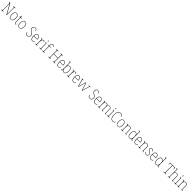

<svg xmlns="http://www.w3.org/2000/svg" viewBox="2075 -6431 12099 12099"><g transform="rotate(45 8124.5 -381.0)"><path d="M45 0V-20H79Q104 -20 116 -26Q128 -32 131.5 -51Q135 -70 135 -108V-606Q135 -645 131.5 -663.5Q128 -682 116 -688Q104 -694 79 -694H45V-714H156L518 -59V-606Q518 -645 514 -663.5Q510 -682 498.5 -688Q487 -694 462 -694H425V-714H631V-694H599Q574 -694 562 -688Q550 -682 546.5 -663.5Q543 -645 543 -606V0H518L160 -648V-108Q160 -70 163.5 -51Q167 -32 179 -26Q191 -20 216 -20H252V0Z M911 10Q825 10 776 -57.5Q727 -125 727 -267Q727 -406 774 -474Q821 -542 915 -542Q1004 -542 1050 -475Q1096 -408 1096 -267Q1096 -124 1049 -57Q1002 10 911 10ZM911 -15Q998 -15 1033 -82.5Q1068 -150 1068 -267Q1068 -394 1032 -455.5Q996 -517 914 -517Q828 -517 791.5 -454.5Q755 -392 755 -267Q755 -146 792.5 -80.5Q830 -15 911 -15Z M1344 10Q1289 10 1265.5 -23.5Q1242 -57 1242 -141V-511H1171V-531Q1209 -532 1228 -552Q1239 -563 1244.5 -588Q1250 -613 1250 -657H1270V-536H1387V-511H1270V-135Q1270 -67 1287.5 -41Q1305 -15 1343 -15Q1369 -15 1396 -20V5Q1382 8 1369 9Q1356 10 1344 10Z M1663 10Q1577 10 1528 -57.5Q1479 -125 1479 -267Q1479 -406 1526 -474Q1573 -542 1667 -542Q1756 -542 1802 -475Q1848 -408 1848 -267Q1848 -124 1801 -57Q1754 10 1663 10ZM1663 -15Q1750 -15 1785 -82.5Q1820 -150 1820 -267Q1820 -394 1784 -455.5Q1748 -517 1666 -517Q1580 -517 1543.5 -454.5Q1507 -392 1507 -267Q1507 -146 1544.5 -80.5Q1582 -15 1663 -15Z M2379 10Q2320 10 2282.5 -10.5Q2245 -31 2227 -62Q2209 -93 2209 -125Q2209 -141 2213.5 -154Q2218 -167 2229 -167Q2230 -97 2267.5 -56Q2305 -15 2379 -15Q2450 -15 2483.5 -55.5Q2517 -96 2517 -166Q2517 -210 2502.5 -241Q2488 -272 2455.5 -298.5Q2423 -325 2370 -356Q2324 -383 2293 -409.5Q2262 -436 2246 -472Q2230 -508 2230 -561Q2230 -606 2249.5 -643Q2269 -680 2305 -702Q2341 -724 2390 -724Q2434 -724 2467 -708.5Q2500 -693 2518 -667.5Q2536 -642 2536 -614Q2536 -574 2515 -574Q2515 -636 2482.5 -667.5Q2450 -699 2390 -699Q2324 -699 2291 -657.5Q2258 -616 2258 -555Q2258 -511 2272.5 -481.5Q2287 -452 2314.5 -429Q2342 -406 2383 -381Q2425 -355 2462 -328.5Q2499 -302 2522 -265Q2545 -228 2545 -170Q2545 -89 2503.5 -39.5Q2462 10 2379 10Z M2838 10Q2752 10 2702 -60.5Q2652 -131 2652 -262Q2652 -403 2698 -472.5Q2744 -542 2829 -542Q2907 -542 2950 -475Q2993 -408 2993 -290V-274H2681Q2680 -144 2723.5 -79.5Q2767 -15 2838 -15Q2890 -15 2921.5 -41Q2953 -67 2969 -102Q2978 -96 2978 -82Q2978 -66 2962 -44Q2946 -22 2914.5 -6Q2883 10 2838 10ZM2965 -298Q2964 -396 2930.5 -456.5Q2897 -517 2828 -517Q2754 -517 2720 -457.5Q2686 -398 2682 -298Z M3087 0V-20H3102Q3132 -20 3146 -24Q3160 -28 3164.5 -44.5Q3169 -61 3169 -97V-441Q3169 -476 3164.5 -492Q3160 -508 3144.5 -512Q3129 -516 3094 -516H3082V-536H3193L3196 -428H3198Q3208 -455 3224.5 -482Q3241 -509 3265.5 -526.5Q3290 -544 3326 -544Q3362 -544 3382.5 -525Q3403 -506 3403 -479Q3403 -464 3398 -453.5Q3393 -443 3382 -443Q3382 -481 3368.5 -500Q3355 -519 3321 -519Q3284 -519 3255.5 -484Q3227 -449 3212 -394Q3197 -339 3197 -280V-97Q3197 -61 3201 -44.5Q3205 -28 3219.5 -24Q3234 -20 3264 -20H3290V0Z M3551 -658Q3540 -658 3534 -666Q3528 -674 3528 -698Q3528 -721 3534 -729.5Q3540 -738 3551 -738Q3562 -738 3568 -729.5Q3574 -721 3574 -698Q3574 -674 3568 -666Q3562 -658 3551 -658ZM3444 0V-20H3469Q3503 -20 3518.5 -24Q3534 -28 3538 -44Q3542 -60 3542 -95V-438Q3542 -474 3538 -490.5Q3534 -507 3520 -511.5Q3506 -516 3477 -516H3463V-536H3570V-95Q3570 -60 3574 -44Q3578 -28 3593.5 -24Q3609 -20 3643 -20H3667V0Z M3707 0V-20H3733Q3761 -20 3774.5 -24.5Q3788 -29 3792 -46Q3796 -63 3796 -100V-511H3710V-536H3796V-600Q3796 -684 3833 -728Q3870 -772 3936 -772Q3980 -772 4005.5 -750Q4031 -728 4031 -697Q4031 -678 4024 -668Q4017 -658 4009 -658Q4009 -697 3994.5 -722Q3980 -747 3935 -747Q3879 -747 3851.5 -706.5Q3824 -666 3824 -600V-536H3956V-511H3824V-100Q3824 -63 3828 -46Q3832 -29 3845.5 -24.5Q3859 -20 3887 -20H3935V0Z M4251 0V-20H4285Q4310 -20 4322 -26Q4334 -32 4337.5 -51Q4341 -70 4341 -108V-606Q4341 -645 4337.5 -663.5Q4334 -682 4322 -688Q4310 -694 4285 -694H4251V-714H4462V-694H4425Q4400 -694 4388 -688Q4376 -682 4372.5 -663.5Q4369 -645 4369 -606V-386H4739V-606Q4739 -645 4735 -663.5Q4731 -682 4719.5 -688Q4708 -694 4683 -694H4645V-714H4857V-694H4823Q4798 -694 4786 -688Q4774 -682 4770.5 -663.5Q4767 -645 4767 -606V-108Q4767 -70 4770.5 -51Q4774 -32 4786 -26Q4798 -20 4823 -20H4857V0H4645V-20H4683Q4708 -20 4720 -26Q4732 -32 4735.5 -51Q4739 -70 4739 -108V-361H4369V-108Q4369 -70 4372.5 -51Q4376 -32 4388 -26Q4400 -20 4425 -20H4462V0Z M5146 10Q5060 10 5010 -60.5Q4960 -131 4960 -262Q4960 -403 5006 -472.5Q5052 -542 5137 -542Q5215 -542 5258 -475Q5301 -408 5301 -290V-274H4989Q4988 -144 5031.5 -79.5Q5075 -15 5146 -15Q5198 -15 5229.5 -41Q5261 -67 5277 -102Q5286 -96 5286 -82Q5286 -66 5270 -44Q5254 -22 5222.5 -6Q5191 10 5146 10ZM5273 -298Q5272 -396 5238.5 -456.5Q5205 -517 5136 -517Q5062 -517 5028 -457.5Q4994 -398 4990 -298Z M5641 10Q5585 10 5546.5 -18Q5508 -46 5488 -96H5485L5482 0H5369V-20H5386Q5419 -20 5434.5 -24Q5450 -28 5454 -43Q5458 -58 5458 -91V-662Q5458 -699 5454 -715.5Q5450 -732 5435.5 -736Q5421 -740 5392 -740H5369V-760H5486V-560Q5486 -533 5485 -493.5Q5484 -454 5482 -421H5484Q5502 -478 5541.5 -511Q5581 -544 5645 -544Q5732 -544 5773.5 -478.5Q5815 -413 5815 -267Q5815 -122 5766.5 -56Q5718 10 5641 10ZM5643 -15Q5711 -15 5749 -78Q5787 -141 5787 -270Q5787 -399 5753.5 -459Q5720 -519 5642 -519Q5562 -519 5523.5 -455Q5485 -391 5485 -269Q5485 -144 5521 -79.5Q5557 -15 5643 -15Z M5917 0V-20H5932Q5962 -20 5976 -24Q5990 -28 5994.5 -44.5Q5999 -61 5999 -97V-441Q5999 -476 5994.5 -492Q5990 -508 5974.5 -512Q5959 -516 5924 -516H5912V-536H6023L6026 -428H6028Q6038 -455 6054.5 -482Q6071 -509 6095.5 -526.5Q6120 -544 6156 -544Q6192 -544 6212.5 -525Q6233 -506 6233 -479Q6233 -464 6228 -453.5Q6223 -443 6212 -443Q6212 -481 6198.5 -500Q6185 -519 6151 -519Q6114 -519 6085.5 -484Q6057 -449 6042 -394Q6027 -339 6027 -280V-97Q6027 -61 6031 -44.5Q6035 -28 6049.5 -24Q6064 -20 6094 -20H6120V0Z M6490 10Q6404 10 6354 -60.5Q6304 -131 6304 -262Q6304 -403 6350 -472.5Q6396 -542 6481 -542Q6559 -542 6602 -475Q6645 -408 6645 -290V-274H6333Q6332 -144 6375.5 -79.5Q6419 -15 6490 -15Q6542 -15 6573.5 -41Q6605 -67 6621 -102Q6630 -96 6630 -82Q6630 -66 6614 -44Q6598 -22 6566.5 -6Q6535 10 6490 10ZM6617 -298Q6616 -396 6582.5 -456.5Q6549 -517 6480 -517Q6406 -517 6372 -457.5Q6338 -398 6334 -298Z M6775 -463Q6769 -487 6763 -498Q6757 -509 6747 -512.5Q6737 -516 6716 -516H6701V-536H6860V-516H6836Q6810 -516 6804 -511Q6798 -506 6798 -496Q6798 -488 6804 -464Q6810 -440 6814 -425L6871 -202Q6877 -178 6885.5 -143.5Q6894 -109 6901.5 -76.5Q6909 -44 6912 -27H6915Q6917 -44 6926.5 -77Q6936 -110 6947 -146Q6958 -182 6966 -206L7069 -536H7104L7202 -223Q7208 -205 7216.5 -177.5Q7225 -150 7234 -120Q7243 -90 7250.5 -64Q7258 -38 7261 -23H7264Q7268 -51 7281.5 -98Q7295 -145 7312 -206L7375 -428Q7381 -450 7386 -468Q7391 -486 7391 -496Q7391 -506 7384.5 -511Q7378 -516 7353 -516H7321V-536H7485V-516H7470Q7449 -516 7438.5 -513Q7428 -510 7423 -499.5Q7418 -489 7412 -467L7281 0H7245L7086 -508L6929 0H6896Z M7959 10Q7900 10 7862.5 -10.5Q7825 -31 7807 -62Q7789 -93 7789 -125Q7789 -141 7793.5 -154Q7798 -167 7809 -167Q7810 -97 7847.5 -56Q7885 -15 7959 -15Q8030 -15 8063.5 -55.5Q8097 -96 8097 -166Q8097 -210 8082.5 -241Q8068 -272 8035.5 -298.5Q8003 -325 7950 -356Q7904 -383 7873 -409.5Q7842 -436 7826 -472Q7810 -508 7810 -561Q7810 -606 7829.5 -643Q7849 -680 7885 -702Q7921 -724 7970 -724Q8014 -724 8047 -708.5Q8080 -693 8098 -667.5Q8116 -642 8116 -614Q8116 -574 8095 -574Q8095 -636 8062.5 -667.5Q8030 -699 7970 -699Q7904 -699 7871 -657.5Q7838 -616 7838 -555Q7838 -511 7852.5 -481.5Q7867 -452 7894.5 -429Q7922 -406 7963 -381Q8005 -355 8042 -328.5Q8079 -302 8102 -265Q8125 -228 8125 -170Q8125 -89 8083.5 -39.5Q8042 10 7959 10Z M8418 10Q8332 10 8282 -60.5Q8232 -131 8232 -262Q8232 -403 8278 -472.5Q8324 -542 8409 -542Q8487 -542 8530 -475Q8573 -408 8573 -290V-274H8261Q8260 -144 8303.5 -79.5Q8347 -15 8418 -15Q8470 -15 8501.5 -41Q8533 -67 8549 -102Q8558 -96 8558 -82Q8558 -66 8542 -44Q8526 -22 8494.5 -6Q8463 10 8418 10ZM8545 -298Q8544 -396 8510.5 -456.5Q8477 -517 8408 -517Q8334 -517 8300 -457.5Q8266 -398 8262 -298Z M8657 0V-20H8675Q8710 -20 8725 -24Q8740 -28 8744 -44Q8748 -60 8748 -95V-438Q8748 -474 8744 -490.5Q8740 -507 8726.5 -511.5Q8713 -516 8683 -516H8671V-536H8772L8775 -446H8779Q8797 -495 8833 -518.5Q8869 -542 8918 -542Q8977 -542 9005.5 -514Q9034 -486 9045 -443H9048Q9064 -487 9099.5 -514.5Q9135 -542 9192 -542Q9264 -542 9298.5 -496.5Q9333 -451 9333 -362V-93Q9333 -59 9337 -43.5Q9341 -28 9356.5 -24Q9372 -20 9406 -20H9413V0H9305V-365Q9305 -438 9278.5 -478Q9252 -518 9191 -518Q9142 -518 9112 -495Q9082 -472 9068 -433.5Q9054 -395 9054 -349V-95Q9054 -60 9058 -44Q9062 -28 9077.5 -24Q9093 -20 9127 -20H9137V0H9026V-365Q9026 -440 9000.5 -478.5Q8975 -517 8913 -517Q8866 -517 8836 -491.5Q8806 -466 8791 -424Q8776 -382 8776 -334V-95Q8776 -60 8780 -44Q8784 -28 8799.5 -24Q8815 -20 8851 -20H8864V0Z M9573 -658Q9562 -658 9556 -666Q9550 -674 9550 -698Q9550 -721 9556 -729.5Q9562 -738 9573 -738Q9584 -738 9590 -729.5Q9596 -721 9596 -698Q9596 -674 9590 -666Q9584 -658 9573 -658ZM9466 0V-20H9491Q9525 -20 9540.5 -24Q9556 -28 9560 -44Q9564 -60 9564 -95V-438Q9564 -474 9560 -490.5Q9556 -507 9542 -511.5Q9528 -516 9499 -516H9485V-536H9592V-95Q9592 -60 9596 -44Q9600 -28 9615.5 -24Q9631 -20 9665 -20H9689V0Z M9994 10Q9913 10 9858 -35Q9803 -80 9775.5 -163Q9748 -246 9748 -358Q9748 -529 9811 -626.5Q9874 -724 9995 -724Q10056 -724 10095 -707.5Q10134 -691 10152.5 -665Q10171 -639 10171 -611Q10171 -567 10150 -567Q10150 -629 10116 -664Q10082 -699 9991 -699Q9920 -699 9872 -656Q9824 -613 9800 -536.5Q9776 -460 9776 -358Q9776 -255 9800 -178Q9824 -101 9872 -58Q9920 -15 9994 -15Q10061 -15 10098 -43Q10135 -71 10152 -111Q10165 -104 10165 -85Q10165 -72 10146 -49.5Q10127 -27 10088.5 -8.5Q10050 10 9994 10Z M10444 10Q10358 10 10309 -57.5Q10260 -125 10260 -267Q10260 -406 10307 -474Q10354 -542 10448 -542Q10537 -542 10583 -475Q10629 -408 10629 -267Q10629 -124 10582 -57Q10535 10 10444 10ZM10444 -15Q10531 -15 10566 -82.5Q10601 -150 10601 -267Q10601 -394 10565 -455.5Q10529 -517 10447 -517Q10361 -517 10324.5 -454.5Q10288 -392 10288 -267Q10288 -146 10325.5 -80.5Q10363 -15 10444 -15Z M10722 0V-20H10740Q10774 -20 10789.5 -24Q10805 -28 10809 -44Q10813 -60 10813 -95V-442Q10813 -476 10809 -492Q10805 -508 10790.5 -512Q10776 -516 10746 -516H10727V-536H10837L10840 -453H10843Q10869 -500 10904 -521Q10939 -542 10991 -542Q11071 -542 11107 -497Q11143 -452 11143 -359V-95Q11143 -60 11147 -44Q11151 -28 11166.5 -24Q11182 -20 11215 -20H11226V0H11115V-365Q11115 -432 11087.5 -474.5Q11060 -517 10992 -517Q10938 -517 10905 -493Q10872 -469 10856.5 -427.5Q10841 -386 10841 -334V-95Q10841 -60 10845 -44Q10849 -28 10864.5 -24Q10880 -20 10914 -20H10926V0Z M11492 10Q11408 10 11360 -57.5Q11312 -125 11312 -267Q11312 -408 11357 -475.5Q11402 -543 11488 -543Q11548 -543 11586 -516Q11624 -489 11644 -442H11648Q11646 -469 11645 -494.5Q11644 -520 11644 -543V-660Q11644 -698 11640 -714.5Q11636 -731 11622.5 -735.5Q11609 -740 11579 -740H11562V-760H11672V-91Q11672 -58 11676.5 -43Q11681 -28 11696 -24Q11711 -20 11744 -20H11758V0H11648L11644 -105H11642Q11622 -54 11586.5 -22Q11551 10 11492 10ZM11488 -14Q11567 -15 11606 -81.5Q11645 -148 11645 -265Q11645 -389 11612 -453.5Q11579 -518 11491 -518Q11413 -518 11376.5 -455.5Q11340 -393 11340 -264Q11340 -139 11381 -76Q11422 -13 11488 -14Z M12018 10Q11932 10 11882 -60.5Q11832 -131 11832 -262Q11832 -403 11878 -472.5Q11924 -542 12009 -542Q12087 -542 12130 -475Q12173 -408 12173 -290V-274H11861Q11860 -144 11903.5 -79.5Q11947 -15 12018 -15Q12070 -15 12101.5 -41Q12133 -67 12149 -102Q12158 -96 12158 -82Q12158 -66 12142 -44Q12126 -22 12094.5 -6Q12063 10 12018 10ZM12145 -298Q12144 -396 12110.5 -456.5Q12077 -517 12008 -517Q11934 -517 11900 -457.5Q11866 -398 11862 -298Z M12257 0V-20H12275Q12309 -20 12324.5 -24Q12340 -28 12344 -44Q12348 -60 12348 -95V-442Q12348 -476 12344 -492Q12340 -508 12325.5 -512Q12311 -516 12281 -516H12262V-536H12372L12375 -453H12378Q12404 -500 12439 -521Q12474 -542 12526 -542Q12606 -542 12642 -497Q12678 -452 12678 -359V-95Q12678 -60 12682 -44Q12686 -28 12701.5 -24Q12717 -20 12750 -20H12761V0H12650V-365Q12650 -432 12622.5 -474.5Q12595 -517 12527 -517Q12473 -517 12440 -493Q12407 -469 12391.5 -427.5Q12376 -386 12376 -334V-95Q12376 -60 12380 -44Q12384 -28 12399.5 -24Q12415 -20 12449 -20H12461V0Z M12973 10Q12923 10 12894.5 -7Q12866 -24 12854 -48Q12842 -72 12842 -94Q12842 -138 12863 -138Q12863 -80 12886.5 -47.5Q12910 -15 12973 -15Q13027 -15 13055.5 -47.5Q13084 -80 13084 -131Q13084 -154 13077 -174Q13070 -194 13050.5 -213.5Q13031 -233 12992 -255Q12941 -285 12911 -309.5Q12881 -334 12868.5 -360Q12856 -386 12856 -422Q12856 -475 12890 -508.5Q12924 -542 12983 -542Q13042 -542 13070.5 -512.5Q13099 -483 13099 -447Q13099 -405 13078 -405Q13078 -466 13053 -491.5Q13028 -517 12981 -517Q12930 -517 12907 -489Q12884 -461 12884 -421Q12884 -376 12913 -345.5Q12942 -315 12999 -283Q13045 -257 13069.5 -233Q13094 -209 13103 -184Q13112 -159 13112 -129Q13112 -66 13073.5 -28Q13035 10 12973 10Z M13403 10Q13317 10 13267 -60.5Q13217 -131 13217 -262Q13217 -403 13263 -472.5Q13309 -542 13394 -542Q13472 -542 13515 -475Q13558 -408 13558 -290V-274H13246Q13245 -144 13288.5 -79.5Q13332 -15 13403 -15Q13455 -15 13486.5 -41Q13518 -67 13534 -102Q13543 -96 13543 -82Q13543 -66 13527 -44Q13511 -22 13479.5 -6Q13448 10 13403 10ZM13530 -298Q13529 -396 13495.5 -456.5Q13462 -517 13393 -517Q13319 -517 13285 -457.5Q13251 -398 13247 -298Z M13848 10Q13764 10 13716 -57.5Q13668 -125 13668 -267Q13668 -408 13713 -475.5Q13758 -543 13844 -543Q13904 -543 13942 -516Q13980 -489 14000 -442H14004Q14002 -469 14001 -494.5Q14000 -520 14000 -543V-660Q14000 -698 13996 -714.5Q13992 -731 13978.5 -735.5Q13965 -740 13935 -740H13918V-760H14028V-91Q14028 -58 14032.5 -43Q14037 -28 14052 -24Q14067 -20 14100 -20H14114V0H14004L14000 -105H13998Q13978 -54 13942.5 -22Q13907 10 13848 10ZM13844 -14Q13923 -15 13962 -81.5Q14001 -148 14001 -265Q14001 -389 13968 -453.5Q13935 -518 13847 -518Q13769 -518 13732.5 -455.5Q13696 -393 13696 -264Q13696 -139 13737 -76Q13778 -13 13844 -14Z M14499 0V-20H14553Q14578 -20 14590 -26Q14602 -32 14605.5 -51Q14609 -70 14609 -108V-689H14479Q14440 -689 14430 -675Q14420 -661 14418 -620L14416 -563H14396L14401 -714H14848L14853 -563H14833L14830 -620Q14828 -661 14818.5 -675Q14809 -689 14770 -689H14637V-108Q14637 -70 14640.5 -51Q14644 -32 14656 -26Q14668 -20 14693 -20H14746V0Z M14898 0V-20H14917Q14951 -20 14966.5 -24Q14982 -28 14986 -44Q14990 -60 14990 -95V-663Q14990 -698 14986 -714.5Q14982 -731 14968.5 -735.5Q14955 -740 14927 -740H14905V-760H15018V-487Q15018 -462 15015 -441H15017Q15026 -466 15044.5 -489Q15063 -512 15093.5 -527Q15124 -542 15170 -542Q15241 -542 15279.5 -499Q15318 -456 15318 -363V-94Q15318 -60 15322 -44.5Q15326 -29 15341 -24.5Q15356 -20 15389 -20H15403V0H15290V-361Q15290 -440 15261.5 -478.5Q15233 -517 15167 -517Q15098 -517 15058 -473Q15018 -429 15018 -334V-95Q15018 -60 15022 -44Q15026 -28 15041.5 -24Q15057 -20 15091 -20H15105V0Z M15562 -658Q15551 -658 15545 -666Q15539 -674 15539 -698Q15539 -721 15545 -729.5Q15551 -738 15562 -738Q15573 -738 15579 -729.5Q15585 -721 15585 -698Q15585 -674 15579 -666Q15573 -658 15562 -658ZM15455 0V-20H15480Q15514 -20 15529.5 -24Q15545 -28 15549 -44Q15553 -60 15553 -95V-438Q15553 -474 15549 -490.5Q15545 -507 15531 -511.5Q15517 -516 15488 -516H15474V-536H15581V-95Q15581 -60 15585 -44Q15589 -28 15604.5 -24Q15620 -20 15654 -20H15678V0Z M15719 0V-20H15737Q15771 -20 15786.5 -24Q15802 -28 15806 -44Q15810 -60 15810 -95V-442Q15810 -476 15806 -492Q15802 -508 15787.5 -512Q15773 -516 15743 -516H15724V-536H15834L15837 -453H15840Q15866 -500 15901 -521Q15936 -542 15988 -542Q16068 -542 16104 -497Q16140 -452 16140 -359V-95Q16140 -60 16144 -44Q16148 -28 16163.5 -24Q16179 -20 16212 -20H16223V0H16112V-365Q16112 -432 16084.5 -474.5Q16057 -517 15989 -517Q15935 -517 15902 -493Q15869 -469 15853.5 -427.5Q15838 -386 15838 -334V-95Q15838 -60 15842 -44Q15846 -28 15861.5 -24Q15877 -20 15911 -20H15923V0Z"/></g></svg>

Font: Noto Serif Hebrew SemiCondensed Thin
Style: Regular
Weight: 100
Width: 4
Designer: Monotype Design Team
Foundry: Monotype Imaging Inc.
Version: Version 2.004; ttfautohint (v1.8.4.7-5d5b)